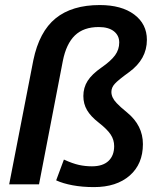

<svg xmlns="http://www.w3.org/2000/svg" viewBox="-20 -745 651 776"><path d="M557.6 -162.6Q557.6 -82 504.2 -35.4Q450.7 11.2 359.9 11.2Q313 11.2 273.7 3.9Q234.4 -3.4 207 -16.1L238.3 -100.1Q273.4 -84 299.1 -78.4Q324.7 -72.8 351.6 -72.8Q395.5 -72.8 418.5 -94.5Q441.4 -116.2 441.4 -154.3Q441.4 -180.2 427.2 -201.4Q413.1 -222.7 379.4 -249Q346.7 -274.4 331.8 -299.8Q316.9 -325.2 316.9 -356.9Q316.9 -391.1 334.2 -418.2Q351.6 -445.3 389.6 -471.7Q428.2 -498.5 445.1 -521.7Q461.9 -544.9 461.9 -573.2Q461.9 -601.6 440.2 -618.7Q418.5 -635.7 378.9 -635.7Q317.9 -635.7 282.7 -601.8Q247.6 -567.9 233.9 -498.5L137.7 0H17.1L114.7 -501.5Q138.7 -617.2 204.8 -670.9Q271 -724.6 383.3 -724.6Q471.2 -724.6 522.5 -686.3Q573.7 -647.9 573.7 -584Q573.7 -505.9 502 -453.6Q457.5 -421.4 444.3 -406.7Q430.2 -391.6 430.2 -373.5Q430.2 -350.6 451.2 -328.6Q458.5 -320.8 469 -311.3Q479.5 -301.8 494.1 -290Q557.6 -237.8 557.6 -162.6Z"/></svg>

Font: Arimo SemiBold
Style: Italic
Weight: 600
Italic angle: -12°
Version: Version 1.33